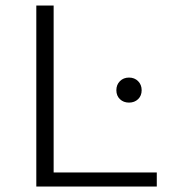

<svg xmlns="http://www.w3.org/2000/svg" viewBox="-20 -678 631 698"><path d="M175 -51H550V0H112V-658H175ZM482 -317.5Q469 -305 449 -305Q429 -305 416 -317.5Q403 -330 403 -350Q403 -370 416 -383Q429 -396 449 -396Q469 -396 482 -383Q495 -370 495 -350Q495 -330 482 -317.5Z"/></svg>

Font: EauTestSC Semilight
Style: Regular
Weight: 300
Designer: Christian Thalmann (Catharsis Fonts)
Version: Version 0.001;PS 000.001;hotconv 1.0.88;makeotf.lib2.5.64775